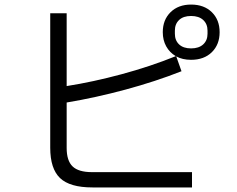

<svg xmlns="http://www.w3.org/2000/svg" viewBox="-20 -824 1040 841"><path d="M817 -562Q779 -562 752 -577L775 -512Q661 -467 529.5 -431.5Q398 -396 272 -375V-176Q272 -120 298 -95Q324 -70 383 -70H821V-3H385Q286 -3 243 -44Q200 -85 200 -177V-766H272V-447Q387 -465 513 -499Q639 -533 750 -578Q723 -594 708 -621Q693 -648 693 -683Q693 -737 727 -770.5Q761 -804 817 -804Q874 -804 908 -770.5Q942 -737 942 -683Q942 -629 908 -595.5Q874 -562 817 -562ZM746 -676Q746 -647 764.5 -629.5Q783 -612 817 -612Q851 -612 870 -629.5Q889 -647 889 -676V-690Q889 -719 870 -736.5Q851 -754 817 -754Q783 -754 764.5 -736.5Q746 -719 746 -690Z"/></svg>

Font: IBM Plex Sans JP
Style: Regular
Weight: 400
Designer: Mike Abbink; Paul van der Laan; Pieter van Rosmalen; Wujin Sim; Yejin Wi; Jinhee Kim; Boomi Park; Yona Kim; Kichan Ma
Foundry: Sandoll Inc.
Version: Version 1.001